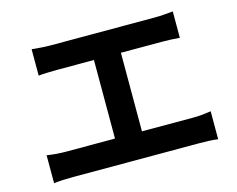

<svg xmlns="http://www.w3.org/2000/svg" viewBox="-95 -840 1190 963"><g transform="rotate(-15 500.0 -359.0)"><path d="M139 -698Q159 -696 186 -694Q213 -692 234 -692H778Q801 -692 826 -694Q851 -696 872 -698V-561Q850 -563 825 -564Q800 -565 778 -565H234Q214 -565 186 -564Q158 -563 139 -561ZM427 -83V-621H567V-83ZM74 -165Q98 -161 124 -159Q150 -157 173 -157H832Q859 -157 883 -159.5Q907 -162 926 -165V-20Q904 -23 877 -24Q850 -25 832 -25H173Q151 -25 125 -24Q99 -23 74 -20Z"/></g></svg>

Font: Noto Sans SC Thin
Style: Bold
Weight: 700
Version: Version 2.004-H2;hotconv 1.0.118;makeotfexe 2.5.65603